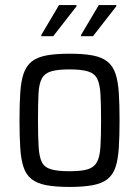

<svg xmlns="http://www.w3.org/2000/svg" viewBox="-20 -730 548 758"><path d="M255 8Q199 8 162.5 1Q126 -6 104.5 -23Q83 -40 73 -70Q63 -100 60 -145.5Q57 -191 57 -255Q57 -319 60 -364Q63 -409 73 -439Q83 -469 104.5 -486.5Q126 -504 162.5 -511Q199 -518 255 -518Q310 -518 346.5 -511Q383 -504 404.5 -486.5Q426 -469 436 -439Q446 -409 449 -364Q452 -319 452 -255Q452 -191 449 -145.5Q446 -100 436 -70Q426 -40 404.5 -23Q383 -6 346.5 1Q310 8 255 8ZM254 -54Q301 -54 326 -61.5Q351 -69 362.5 -89.5Q374 -110 376.5 -150Q379 -190 379 -255Q379 -320 376.5 -360Q374 -400 363 -420.5Q352 -441 326 -448.5Q300 -456 254 -456Q208 -456 182.5 -448.5Q157 -441 145.5 -420.5Q134 -400 132 -360Q130 -320 130 -255Q130 -190 132.5 -150Q135 -110 145.5 -89.5Q156 -69 182 -61.5Q208 -54 254 -54ZM143 -587V-592L213 -710H282V-705L190 -587ZM300 -587V-592L370 -710H439V-705L347 -587Z"/></svg>

Font: Saira SemiCondensed
Style: Regular
Weight: 400
Width: 4
Designer: Hector Gatti with collaboration of the Omnibus-Type team
Foundry: Omnibus-Type
Version: Version 1.101